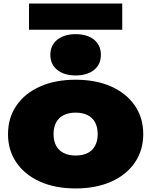

<svg xmlns="http://www.w3.org/2000/svg" viewBox="-20 -1041 850 1079"><path d="M405 18Q291 18 205.5 -20Q120 -58 72.5 -127Q25 -196 25 -287Q25 -379 72.5 -448Q120 -517 205.5 -555Q291 -593 405 -593Q519 -593 604.5 -555Q690 -517 737.5 -448Q785 -379 785 -287Q785 -196 737.5 -127Q690 -58 604.5 -20Q519 18 405 18ZM405 -167Q445 -167 472.5 -181Q500 -195 514.5 -222Q529 -249 529 -287Q529 -326 514.5 -353Q500 -380 472.5 -394Q445 -408 405 -408Q366 -408 338 -394Q310 -380 295.5 -353Q281 -326 281 -288Q281 -249 295.5 -222Q310 -195 338 -181Q366 -167 405 -167ZM405 -617Q341 -617 302 -648Q263 -679 263 -733Q263 -787 302 -818Q341 -849 405 -849Q470 -849 508.5 -818Q547 -787 547 -733Q547 -679 508.5 -648Q470 -617 405 -617ZM143 -874V-1021H667V-874Z"/></svg>

Font: Unbounded Black
Style: Regular
Weight: 900
Designer: Luke Prowse, Jean-Baptiste Morizot, Fátima Lázaro, Florian Runge
Foundry: NaN
Version: Version 1.701;gftools[0.9.28.dev5+ged2979d]